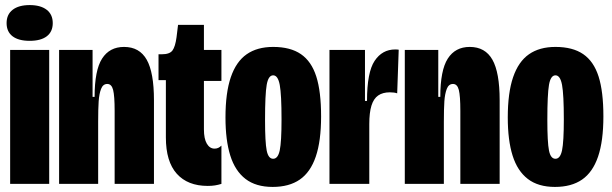

<svg xmlns="http://www.w3.org/2000/svg" viewBox="-20 -725 2413 757"><path d="M20 -528H174V0H20ZM6 -634Q6 -668 30 -686.5Q54 -705 97 -705Q140 -705 164 -686.5Q188 -668 188 -634Q188 -600 164.5 -582Q141 -564 97 -564Q53 -564 29.5 -582Q6 -600 6 -634Z M213 -323V-528H345V-343H353Q353 -448 382.5 -494Q412 -540 469 -540Q530 -540 558.5 -489.5Q587 -439 587 -330V0H432V-288Q432 -347 426 -370.5Q420 -394 403 -394Q386 -394 378.5 -374.5Q371 -355 369 -325.5Q367 -296 367 -244V0H213Z M634 -183V-409H605V-511H618Q649 -511 660 -526Q671 -541 676 -578L682 -627H784V-528H853V-406H784V-215Q784 -178 795.5 -158.5Q807 -139 826 -139Q834 -139 840.5 -142Q847 -145 853 -151V0Q840 4 827.5 6Q815 8 799 8Q720 8 677 -40Q634 -88 634 -183Z M869 -262Q869 -359 890 -420.5Q911 -482 952.5 -511Q994 -540 1057 -540Q1125 -540 1166.5 -511.5Q1208 -483 1227 -423.5Q1246 -364 1246 -266Q1246 -169 1225 -107.5Q1204 -46 1162 -17Q1120 12 1055 12Q989 12 948 -19.5Q907 -51 888 -111.5Q869 -172 869 -262ZM1090 -254Q1090 -352 1083 -390Q1076 -428 1057 -428Q1038 -428 1031.5 -390.5Q1025 -353 1025 -252Q1025 -164 1031.5 -131.5Q1038 -99 1057 -99Q1076 -99 1083 -132.5Q1090 -166 1090 -254Z M1279 -297V-528H1419V-327H1427Q1427 -440 1457 -485Q1487 -530 1538 -530Q1547 -530 1552 -529L1546 -357Q1535 -361 1517 -361Q1489 -361 1471 -348.5Q1453 -336 1444.5 -308.5Q1436 -281 1436 -236V0H1279Z M1576 -323V-528H1708V-343H1716Q1716 -448 1745.5 -494Q1775 -540 1832 -540Q1893 -540 1921.5 -489.5Q1950 -439 1950 -330V0H1795V-288Q1795 -347 1789 -370.5Q1783 -394 1766 -394Q1749 -394 1741.5 -374.5Q1734 -355 1732 -325.5Q1730 -296 1730 -244V0H1576Z M1982 -262Q1982 -359 2003 -420.5Q2024 -482 2065.5 -511Q2107 -540 2170 -540Q2238 -540 2279.5 -511.5Q2321 -483 2340 -423.5Q2359 -364 2359 -266Q2359 -169 2338 -107.5Q2317 -46 2275 -17Q2233 12 2168 12Q2102 12 2061 -19.5Q2020 -51 2001 -111.5Q1982 -172 1982 -262ZM2203 -254Q2203 -352 2196 -390Q2189 -428 2170 -428Q2151 -428 2144.5 -390.5Q2138 -353 2138 -252Q2138 -164 2144.5 -131.5Q2151 -99 2170 -99Q2189 -99 2196 -132.5Q2203 -166 2203 -254Z"/></svg>

Font: Bricolage Grotesque 96pt Condensed ExBd
Style: Regular
Weight: 800
Width: 3
Designer: Mathieu Triay
Foundry: Atelier Triay
Version: Version 1.001;Glyphs 3.2 (3207)